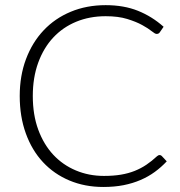

<svg xmlns="http://www.w3.org/2000/svg" viewBox="-20 -736 716 764"><path d="M615 -119Q620 -119 623.5 -115.5L643.5 -94Q621.5 -70.5 595.8 -51.8Q570 -33 539.2 -19.8Q508.5 -6.5 471.8 0.8Q435 8 391 8Q317.5 8 256.2 -17.8Q195 -43.5 151 -90.8Q107 -138 82.8 -205Q58.5 -272 58.5 -354Q58.5 -434.5 83.5 -501Q108.5 -567.5 153.5 -615.2Q198.5 -663 261.5 -689.2Q324.5 -715.5 400.5 -715.5Q473 -715.5 529 -693Q585 -670.5 631 -629.5L615.5 -607Q611.5 -601 603 -601Q597 -601 583.5 -612Q570 -623 546 -636.2Q522 -649.5 486.2 -660.5Q450.5 -671.5 400.5 -671.5Q336.5 -671.5 283.2 -649.5Q230 -627.5 191.8 -586.5Q153.5 -545.5 132 -486.5Q110.5 -427.5 110.5 -354Q110.5 -279 132.2 -220Q154 -161 192 -120.2Q230 -79.5 281.8 -57.8Q333.5 -36 393.5 -36Q431.5 -36 461.2 -41Q491 -46 516 -56Q541 -66 562.5 -80.5Q584 -95 605 -114.5Q607.5 -116.5 610 -117.8Q612.5 -119 615 -119Z"/></svg>

Font: Lato Light
Style: Regular
Weight: 300
Designer: Lukasz Dziedzic
Foundry: tyPoland Lukasz Dziedzic
Version: Version 2.007; 2014-02-27